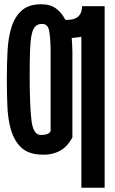

<svg xmlns="http://www.w3.org/2000/svg" viewBox="-20 -723 540 899"><path d="M361 156V-551Q353 -549 338.5 -547.5Q324 -546 316 -545Q317 -530 318 -510Q319 -490 319 -481V-80Q295 -34 257 -15Q219 4 170 1Q110 -2 78 -33.5Q46 -65 31.5 -114.5Q17 -164 14.5 -227.5Q12 -291 12 -358Q12 -425 15.5 -487.5Q19 -550 34.5 -598Q50 -646 82.5 -674.5Q115 -703 173 -703Q215 -703 242 -683.5Q269 -664 286 -630H295Q305 -630 317 -632Q329 -634 339.5 -640.5Q350 -647 357 -660Q364 -673 364 -694H470V156ZM171 -91Q209 -91 217 -109V-489Q216 -552 209.5 -581.5Q203 -611 177 -611Q156 -611 144.5 -598.5Q133 -586 127.5 -557.5Q122 -529 120.5 -481.5Q119 -434 119 -365Q119 -233 127 -162Q135 -91 171 -91Z"/></svg>

Font: D2Coding ligature
Style: Bold
Weight: 700
Monospace: yes
Designer: Yong-Rak Park; Jeong-Hwan Yoon; Sang-Min Lee;
Foundry: NHN Corporation
Version: Version 1.3.2; Build 20180524